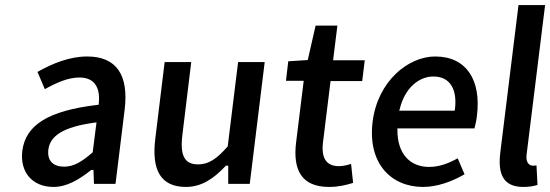

<svg xmlns="http://www.w3.org/2000/svg" viewBox="-20 -726 2172 758"><path d="M191 12C244 12 292 -17 339 -54L340 -55H349L351 0H436L472 -292C489 -430 440 -503 324 -503C254 -503 186 -475 128 -442L157 -374C202 -399 248 -420 294 -420C359 -420 376 -372 370 -317L369 -312H365C171 -289 81 -233 68 -130C58 -45 109 12 191 12ZM355 -242 361 -243 346 -125 344 -123C305 -89 272 -68 233 -68C193 -68 165 -89 171 -136C178 -189 228 -225 355 -242Z M714 12C775 12 823 -20 870 -70L872 -72H881V0H966L1025 -481H920L879 -148L878 -147C836 -99 804 -77 762 -77C709 -77 690 -111 700 -193L735 -481H630L593 -178C578 -55 614 12 714 12Z M1279 12C1315 12 1346 5 1374 -4L1366 -79C1351 -74 1334 -70 1318 -70C1268 -70 1248 -102 1255 -163L1285 -406H1410L1420 -488H1295L1312 -625H1226L1195 -489L1118 -484L1109 -407H1179L1149 -164C1136 -58 1168 12 1279 12Z M1650 12C1706 12 1764 -9 1814 -38L1787 -101C1749 -80 1713 -67 1674 -67C1597 -67 1548 -121 1549 -214V-219H1853C1856 -230 1861 -250 1863 -270C1880 -408 1823 -503 1698 -503C1592 -503 1471 -406 1451 -245C1431 -82 1523 12 1650 12ZM1558 -295C1578 -379 1634 -424 1691 -424C1757 -424 1786 -373 1776 -294L1775 -289H1556Z M2046 12C2070 12 2087 9 2102 4L2098 -73C2093 -72 2088 -72 2084 -72C2068 -72 2055 -86 2059 -116L2132 -706H2027L1955 -123C1945 -38 1967 12 2046 12Z"/></svg>

Font: Falling Sky
Style: LightObl
Weight: 400
Designer: Paul D. Hunt
Foundry: Adobe Systems Incorporated
Version: Version 1.02